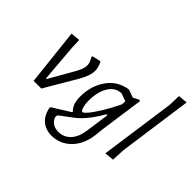

<svg xmlns="http://www.w3.org/2000/svg" viewBox="-190 -980 1454 1454"><g transform="rotate(45 537.0 -253.0)"><path d="M375 -463Q398 -423 398 -383Q398 -330 354 -255L204 0H122L72 -456L147 -463L150 -383L175 -80H182L294 -276Q327 -333 327 -370Q327 -402 303 -437L305 -447Z M681 -464 743 -441 790 -466 800 -460 751 -113 743 -38Q728 72 663.5 135Q599 198 511 198Q447 198 405 161.5Q363 125 351 58L354 50L495 -38L496 -47Q455 -82 455 -166Q455 -278 513 -362.5Q571 -447 676 -464ZM522 -191Q522 -157 527.5 -134Q533 -111 539 -102.5Q545 -94 550 -94Q560 -94 584.5 -122Q609 -150 646.5 -210.5Q684 -271 720 -346L721 -359L723 -381L662 -404Q596 -404 559 -343Q522 -282 522 -191ZM527 141Q584 141 623.5 100Q663 59 674 -18L701 -210H690Q619 -85 542 -24L440 52Q431 60 431 69Q432 96 458 118.5Q484 141 527 141Z M1057 -704 974 -109 969 -3 894 4 979 -600 982 -697Z"/></g></svg>

Font: Alegreya Sans
Style: Italic
Weight: 400
Italic angle: -7°
Designer: Juan Pablo del Peral
Foundry: Huerta Tipografica
Version: Version 2.007